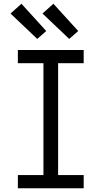

<svg xmlns="http://www.w3.org/2000/svg" viewBox="-20 -1001 540 1021"><path d="M75 0V-70H211V-665H75V-735H425V-665H289V-70H425V0ZM348 -794 206 -929 264 -981 396 -836ZM178 -794 36 -929 94 -981 226 -836Z"/></svg>

Font: Iosevka Term
Style: Regular
Weight: 400
Monospace: yes
Designer: Belleve Invis
Foundry: Belleve Invis
Version: Version 30.0.1